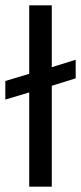

<svg xmlns="http://www.w3.org/2000/svg" viewBox="-35 -703 305 723"><path d="M75 0V-355L-15 -328V-398L75 -425V-683H160V-450L250 -478V-408L160 -380V0Z"/></svg>

Font: Ropa Sans
Style: Regular
Weight: 400
Designer: Botio Nikoltchev
Foundry: Botjo Nikoltchev
Version: Version 1.002